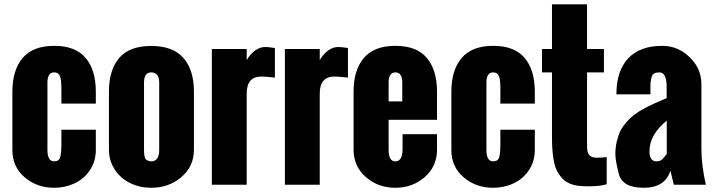

<svg xmlns="http://www.w3.org/2000/svg" viewBox="-20 -867 3356 901"><path d="M38.1 -163.1V-436.5Q38.1 -538.1 86.4 -595Q134.8 -651.9 234.4 -651.9Q334 -651.9 381.8 -595.2Q429.7 -538.6 429.7 -436.5V-380.9H268.1V-453.6Q268.1 -491.7 261.5 -509.5Q254.9 -527.3 233.9 -527.3Q202.6 -527.3 202.6 -479V-163.6Q202.6 -109.9 233.9 -109.9Q257.3 -109.9 262.7 -130.1Q268.1 -150.4 268.1 -190.4V-258.3H429.7V-163.1Q429.7 -110.4 402.3 -69.1Q375 -27.8 330.6 -6.8Q286.1 14.2 233.9 14.2Q153.3 14.2 95.7 -34.9Q38.1 -84 38.1 -163.1Z M491.2 -165.5V-436.5Q491.2 -538.6 539.3 -595Q587.4 -651.4 689.5 -651.4Q791.5 -651.4 840.8 -595Q890.1 -538.6 890.1 -436.5V-165.5Q890.1 -85.9 831.1 -35.9Q772 14.2 689.5 14.2Q636.2 14.2 591.3 -7.6Q546.4 -29.3 518.8 -71Q491.2 -112.8 491.2 -165.5ZM727.1 -163.6V-479Q727.1 -527.3 689.5 -527.3Q655.8 -527.3 655.8 -479V-163.6Q655.8 -124.5 666.7 -117.2Q677.7 -109.9 689.5 -109.9Q727.1 -109.9 727.1 -163.6Z M1206.1 -507.8Q1137.7 -507.8 1137.7 -427.7V0H974.1V-637.2H1137.7V-585.4Q1175.3 -646.5 1225.6 -646.5Q1239.7 -646.5 1270 -641.6V-502.9Q1224.6 -507.8 1206.1 -507.8Z M1548.8 -507.8Q1480.5 -507.8 1480.5 -427.7V0H1316.9V-637.2H1480.5V-585.4Q1518.1 -646.5 1568.4 -646.5Q1582.5 -646.5 1612.8 -641.6V-502.9Q1567.4 -507.8 1548.8 -507.8Z M1639.2 -165.5V-436.5Q1639.2 -538.1 1687.5 -595Q1735.8 -651.9 1835.4 -651.9Q1935.1 -651.9 1982.9 -595.2Q2030.8 -538.6 2030.8 -436.5V-304.7H1803.7V-163.6Q1803.7 -109.9 1835 -109.9Q1869.1 -109.9 1869.1 -167.5V-237.3H2030.8V-165.5Q2030.8 -85.9 1973.1 -35.9Q1915.5 14.2 1835 14.2Q1754.4 14.2 1696.8 -36.1Q1639.2 -86.4 1639.2 -165.5ZM1803.7 -391.1H1867.7V-479Q1867.7 -527.3 1835.4 -527.3Q1803.2 -527.3 1803.7 -479Z M2098.1 -163.1V-436.5Q2098.1 -538.1 2146.5 -595Q2194.8 -651.9 2294.4 -651.9Q2394 -651.9 2441.9 -595.2Q2489.7 -538.6 2489.7 -436.5V-380.9H2328.1V-453.6Q2328.1 -491.7 2321.5 -509.5Q2314.9 -527.3 2293.9 -527.3Q2262.7 -527.3 2262.7 -479V-163.6Q2262.7 -109.9 2293.9 -109.9Q2317.4 -109.9 2322.8 -130.1Q2328.1 -150.4 2328.1 -190.4V-258.3H2489.7V-163.1Q2489.7 -110.4 2462.4 -69.1Q2435.1 -27.8 2390.6 -6.8Q2346.2 14.2 2293.9 14.2Q2213.4 14.2 2155.8 -34.9Q2098.1 -84 2098.1 -163.1Z M2570.3 -218.8V-527.3H2523.4V-637.2H2570.3V-846.7H2734.9V-637.2H2814V-527.3H2734.9V-179.2Q2734.9 -152.8 2744.6 -139.9Q2754.4 -127 2780.8 -127Q2807.1 -127 2827.1 -129.9V-2.4Q2794.9 7.3 2744.6 7.3Q2694.3 7.3 2671.1 0.5Q2647.9 -6.3 2632.1 -17.8Q2616.2 -29.3 2599.9 -54.4Q2583.5 -79.6 2576.9 -122.8Q2570.3 -166 2570.3 -218.8Z M3108.4 -460.4Q3107.9 -527.3 3074.7 -527.3Q3044.4 -527.3 3038.3 -507.3Q3032.2 -487.3 3032.2 -460.4V-424.3H2872.6Q2872.6 -534.2 2927.7 -593Q2982.9 -651.9 3087.9 -651.9Q3161.1 -651.9 3216.3 -598.6Q3271.5 -545.4 3271.5 -472.2V-169.4Q3271.5 -90.8 3292.5 0H3142.1L3126 -65.9Q3100.6 14.2 3001 14.2Q2901.4 14.2 2884.5 -49.3Q2867.7 -112.8 2867.7 -144Q2867.7 -175.3 2874.5 -203.6Q2881.3 -231.9 2891.8 -253.7Q2902.3 -275.4 2929.4 -304.2Q2956.5 -333 3001.7 -357.2Q3046.9 -381.3 3108.4 -406.7ZM3027.8 -157.2Q3027.8 -109.9 3061 -109.9Q3079.6 -109.9 3089.8 -121.3Q3100.1 -132.8 3108.9 -144V-300.8Q3027.8 -235.4 3027.8 -157.2Z"/></svg>

Font: Oswald-Bold
Style: Bold
Weight: 700
Designer: vernon adams
Foundry: vernon adams
Version: Version 2.002; ttfautohint (v0.92.18-e454-dirty) -l 8 -r 50 